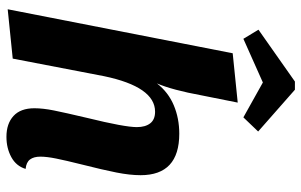

<svg xmlns="http://www.w3.org/2000/svg" viewBox="-194 -744 958 611"><g transform="rotate(90 285.5 -439.0)"><path d="M246 -459Q274 -495 315.5 -512.5Q357 -530 406 -530Q538 -530 538 -407Q538 -373 529.5 -330Q521 -287 504 -220Q491 -168 485 -138Q479 -108 479 -88Q479 -67 488 -55Q497 -43 518 -41Q509 -11 480.5 4.5Q452 20 416 20Q374 20 349.5 -2.5Q325 -25 325 -69Q325 -96 332 -131Q339 -166 356 -238Q385 -356 385 -395Q385 -422 373 -437.5Q361 -453 336 -453Q257 -453 223 -291L167 0L10 16L150 -700L307 -716L284 -601Q267 -508 246 -459ZM104 -734 75 -782 240 -898H266L399 -781L354 -734L243 -796Z"/></g></svg>

Font: Sansita
Style: Bold Italic
Weight: 700
Italic angle: -11°
Designer: Pablo Cosgaya
Foundry: Omnibus-Type
Version: Version 1.006